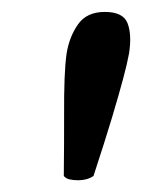

<svg xmlns="http://www.w3.org/2000/svg" viewBox="-20 -753 238 322"><path d="M111.2 -450.7Q103.4 -450.7 96.9 -452.1Q90.4 -453.6 87 -457.9Q87.6 -517.2 87.5 -556.3Q87.3 -595.4 88.3 -621Q89.3 -646.6 91.7 -663.3Q96.2 -691.2 110.8 -712.1Q125.3 -733 155.8 -733Q186.8 -733 194 -713.8Q201.3 -694.7 196.4 -663.3Q193.4 -646.6 186.5 -621Q179.7 -595.4 168 -556.3Q156.3 -517.2 136.8 -457.9Q126.2 -450.7 111.2 -450.7Z"/></svg>

Font: Petrona
Style: Italic
Weight: 400
Italic angle: -9°
Designer: Ringo R. Seeber
Foundry: Ringo R. Seeber
Version: Version 2.001; ttfautohint (v1.8.3)